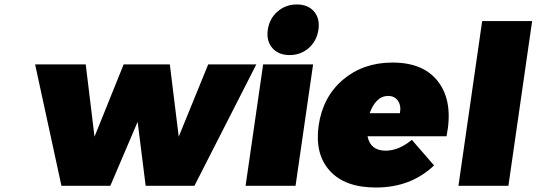

<svg xmlns="http://www.w3.org/2000/svg" viewBox="-20 -837 2417 865"><path d="M138.2 -546.9H366.2L405.8 -221.2L537.1 -546.9H745.1L785.2 -221.2L918 -546.9H1134.8L856 0H636.2L600.1 -288.1L477.1 0H256.8Z M1086.4 0 1165.5 -546.9H1390.6L1311.5 0ZM1206.8 -620.8Q1179.2 -652.8 1186.5 -703.1Q1193.8 -753.4 1230.5 -785.2Q1267.1 -816.9 1317.4 -816.9Q1367.7 -816.9 1394.8 -785.2Q1421.9 -753.4 1414.6 -703.1Q1407.2 -652.8 1371.1 -620.8Q1335 -588.9 1284.7 -588.9Q1234.4 -588.9 1206.8 -620.8Z M1415.5 -271Q1434.1 -400.4 1525.1 -477.8Q1616.2 -555.2 1748.5 -555.2Q1891.6 -555.2 1957 -465.1Q2022.5 -375 1991.7 -223.1H1635.7Q1648.9 -158.2 1717.3 -158.2Q1776.4 -158.2 1835.4 -207L1935.5 -91.8Q1831.5 7.8 1673.3 7.8Q1534.2 7.8 1465.8 -67.6Q1397.5 -143.1 1415.5 -271ZM1645.5 -327.1H1781.7Q1788.1 -360.8 1772.9 -382.8Q1757.8 -404.8 1728.5 -404.8Q1700.2 -404.8 1679.2 -384Q1658.2 -363.3 1645.5 -327.1Z M2045.4 0 2152.3 -742.2H2377.4L2270.5 0Z"/></svg>

Font: Trueno Black
Style: Italic
Weight: 900
Designer: Julieta Ulanovsky
Foundry: Julieta Ulanovsky
Version: Version 3.001b | FøM Fix